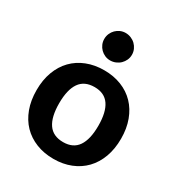

<svg xmlns="http://www.w3.org/2000/svg" viewBox="-169 -817 876 939"><g transform="rotate(30 269.0 -348.0)"><path d="M30.3 0ZM269.5 -492.7Q322.8 -492.7 366.7 -475.3Q410.6 -458 441.9 -425.5Q473.1 -393.1 490.2 -346.9Q507.3 -300.8 507.3 -243.7Q507.3 -185.5 490.2 -139.2Q473.1 -92.8 441.9 -60.3Q410.6 -27.8 366.7 -10.3Q322.8 7.3 269.5 7.3Q215.8 7.3 171.6 -10.3Q127.4 -27.8 95.9 -60.3Q64.5 -92.8 47.4 -139.2Q30.3 -185.5 30.3 -243.7Q30.3 -300.8 47.4 -346.9Q64.5 -393.1 95.9 -425.5Q127.4 -458 171.6 -475.3Q215.8 -492.7 269.5 -492.7ZM269.5 -87.4Q325.7 -87.4 352.5 -126.7Q379.4 -166 379.4 -242.7Q379.4 -319.3 352.5 -358.6Q325.7 -397.9 269.5 -397.9Q212.4 -397.9 185.3 -358.6Q158.2 -319.3 158.2 -242.7Q158.2 -166 185.3 -126.7Q212.4 -87.4 269.5 -87.4ZM348.1 -625.5Q348.1 -609.4 341.8 -595.5Q335.4 -581.5 324.7 -571Q314 -560.5 299.3 -554.4Q284.7 -548.3 268.6 -548.3Q252.9 -548.3 239 -554.4Q225.1 -560.5 214.6 -571Q204.1 -581.5 198 -595.5Q191.9 -609.4 191.9 -625.5Q191.9 -641.6 198 -655.8Q204.1 -669.9 214.6 -680.4Q225.1 -690.9 239 -697Q252.9 -703.1 268.6 -703.1Q284.7 -703.1 299.3 -697Q314 -690.9 324.7 -680.4Q335.4 -669.9 341.8 -655.8Q348.1 -641.6 348.1 -625.5Z"/></g></svg>

Font: Carlito
Style: Bold
Weight: 700
Designer: Lukasz Dziedzic
Foundry: tyPoland Lukasz Dziedzic
Version: Version 1.104